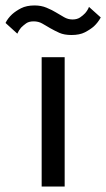

<svg xmlns="http://www.w3.org/2000/svg" viewBox="-72 -681 388 701"><path d="M54.2 -661.1Q78.6 -661.1 98.1 -652.8Q119.1 -644 132.3 -635.7Q140.6 -630.4 162.1 -618.2Q176.3 -609.9 192.9 -609.9Q209 -609.9 220.2 -617.2Q231 -624.5 238.8 -632.8Q248.5 -644 252.9 -655.8L295.9 -617.2Q285.6 -598.6 271 -585Q258.3 -573.7 237.8 -563Q218.8 -553.2 189 -553.2Q162.6 -553.2 145 -561Q128.4 -568.4 111.3 -578.1Q105.5 -581.5 95.5 -587.4Q85.4 -593.3 82 -595.2Q68.4 -603 50.8 -603Q33.7 -603 23.4 -595.7Q13.2 -588.4 4.9 -580.1Q-3.4 -570.3 -8.8 -558.1L-51.8 -597.2Q-43.9 -613.8 -27.8 -628.9Q-14.2 -641.1 4.9 -650.9Q24.9 -661.1 54.2 -661.1ZM80.1 -472.2H164.1V0H80.1Z"/></svg>

Font: Post Grotesk Regular
Style: Regular
Weight: 500
Version: 0.900; ttfautohint (v0.96) -l 8 -r 50 -G 200 -x 14 -w "gGD" 